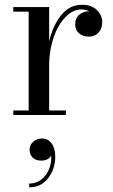

<svg xmlns="http://www.w3.org/2000/svg" viewBox="-20 -490 482 818"><path d="M36.6 -19.5H102.1V-440.4H36.6V-460H189.5V-314Q205.6 -382.3 241.2 -426Q276.9 -469.7 329.1 -469.7Q369.1 -469.7 392.3 -447.8Q415.5 -425.8 415.5 -395Q415.5 -368.7 399.9 -351.3Q384.3 -334 358.4 -334Q332 -334 316.2 -348.6Q300.3 -363.3 300.3 -386.2Q300.3 -412.6 317.6 -427.2Q335 -441.9 358.4 -441.9Q359.4 -441.9 360.6 -441.7Q361.8 -441.4 362.3 -441.4Q344.2 -449.7 327.1 -449.7Q288.6 -449.7 256.3 -414.6Q224.1 -379.4 206.8 -325.4Q189.5 -271.5 189.5 -214.4V-19.5H260.7V0H36.6ZM106 147.5Q106 127.4 121.6 113.8Q137.2 100.1 159.7 100.1Q184.1 100.1 199.7 120.6Q215.3 141.1 215.3 177.7Q215.3 229.5 185.3 268.8Q155.3 308.1 104.5 308.1V292Q147 292 173.8 256.8Q200.7 221.7 198.2 172.4Q185.5 194.3 156.7 194.3Q131.8 194.3 118.9 181.2Q106 168 106 147.5Z"/></svg>

Font: Bodoni* 11pt
Style: Regular
Weight: 400
Version: Version 2.3